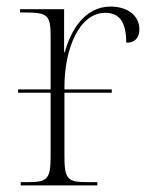

<svg xmlns="http://www.w3.org/2000/svg" viewBox="-20 -564 459 584"><path d="M43 0H276V-10H246C186 -10 176 -18 176 -89V-282H320V-292H176V-299C176 -418 222 -525 300 -525C342 -525 364 -499 364 -434C393 -434 404 -452 404 -475C404 -515 370 -544 316 -544C236 -544 194 -468 177 -405H175V-536H41V-526H56C126 -526 134 -518 134 -451V-292H35V-282H134V-88C134 -18 123 -10 64 -10H43Z"/></svg>

Font: Noto Serif Display ExtraLight
Style: Regular
Weight: 200
Designer: Monotype Design Team
Foundry: Monotype Imaging Inc.
Version: Version 2.009